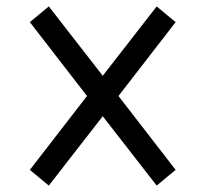

<svg xmlns="http://www.w3.org/2000/svg" viewBox="-20 -589 640 598"><path d="M132 -11 73 -60 251 -290 73 -520 132 -569 300 -353 468 -569 527 -520 349 -290 527 -60 468 -11 300 -227Z"/></svg>

Font: M PLUS Code Latin 60
Style: Regular
Weight: 400
Width: 7
Monospace: yes
Designer: Coji Morishita
Foundry: UNDERFOREST DESIGN
Version: Version 1.005; ttfautohint (v1.8.3)